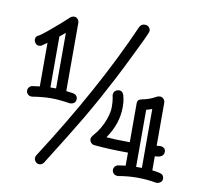

<svg xmlns="http://www.w3.org/2000/svg" viewBox="-82 -820 969 928"><g transform="rotate(10 402.0 -356.5)"><path d="M186 -627.9Q170.9 -614.7 158.2 -605V-355H186ZM263.2 -295.9Q210.4 -304.2 171.1 -304.2Q131.8 -304.2 79.1 -295.9H75.2Q64 -295.9 56.9 -303.5Q49.8 -311 49.8 -320.8Q49.8 -330.6 55.9 -337.6Q62 -344.7 71.3 -346.2Q88.4 -349.1 106.9 -351.1V-564.9Q87.4 -551.3 82 -547.6Q76.7 -543.9 67.6 -543.9Q58.6 -543.9 51.3 -552Q43.9 -560.1 43.9 -571.8Q43.9 -583.5 55.2 -590.8Q62.5 -590.8 118.2 -637.9Q173.8 -685.1 193.8 -705.1Q203.1 -711.9 213.1 -711.9Q223.1 -711.9 230 -703.9Q236.8 -695.8 236.8 -686V-351.1Q256.3 -348.6 268.6 -346.7Q293 -342.8 293 -320.8Q293 -302.7 275.4 -297.4Q271 -295.9 267.1 -295.9ZM345.7 -243.2Q295.4 -157.7 189.9 9.8Q180.7 20 169.7 20Q158.7 20 151.4 12Q144 3.9 144 -4.9Q144 -13.7 147.9 -20Q387.7 -392.6 529.8 -716.8Q538.1 -732.9 554.2 -732.9H557.1Q568.4 -732.9 575.7 -724.9Q583 -716.8 583 -708.5Q583 -700.2 564.5 -661.6Q545.9 -623 517.3 -564.5Q488.8 -505.9 461.2 -452.9Q433.6 -399.9 405.8 -349.1Q377.9 -298.3 345.7 -243.2ZM661.1 -337.9Q646.5 -332.5 632.8 -329.1V-48.8H661.1ZM756.8 -145Q756.8 -115.2 712.9 -115.2V-45.9Q757.3 -41 764.2 -33Q771 -24.9 771 -14.2Q771 -3.4 762.2 3.2Q753.4 9.8 745.1 9.8H741.2Q648.4 -6.8 555.2 9.8H550.8Q539.6 9.8 532.2 2.2Q524.9 -5.4 524.9 -15.1Q524.9 -24.9 531 -32.2Q537.1 -39.6 546.6 -41Q556.2 -42.5 564.9 -43.5Q573.7 -44.4 582 -45.9V-109.9H575.2Q492.2 -109.9 415 -117.2Q405.3 -118.2 398.7 -126Q392.1 -133.8 392.1 -143.3Q392.1 -152.8 406.2 -168.5Q420.4 -184.1 433.6 -207Q446.8 -230 454.1 -251Q466.8 -287.6 466.8 -310.1Q466.8 -340.8 463.9 -354.2Q460.9 -367.7 460.9 -369.6V-373Q460.9 -383.8 468.5 -391.4Q476.1 -398.9 490 -398.9Q503.9 -398.9 511.2 -380.9Q511.2 -379.4 515.1 -363.8Q519 -348.1 519 -321.8Q519 -240.2 466.8 -165Q510.7 -161.1 575.2 -161.1H582V-352.1Q582 -371.6 604 -375Q642.6 -382.3 673.8 -400.9Q680.2 -403.8 689.2 -403.8Q698.2 -403.8 705.6 -395.8Q712.9 -387.7 712.9 -377.9V-167H716.3Q721.2 -167 729 -168H731.9Q741.7 -168 749.3 -161.9Q756.8 -155.8 756.8 -145Z"/></g></svg>

Font: Ribeye Marrow
Style: Regular
Weight: 400
Designer: Astigmatic (AOETI)
Foundry: Astigmatic (AOETI)
Version: Version 1.000